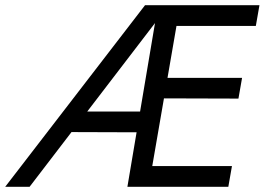

<svg xmlns="http://www.w3.org/2000/svg" viewBox="-42 -720 1020 740"><path d="M233 -290H526L512 -210L220 -211ZM576 -658 72 0H-22L517 -700ZM508 -80H852L838 0H495ZM517 -700H958L944 -620H611ZM566 -420H891L877 -340L553 -341ZM652 -700 531 0H449L567 -700Z"/></svg>

Font: Jost
Style: Italic
Weight: 400
Italic angle: -5°
Version: Version 3.710